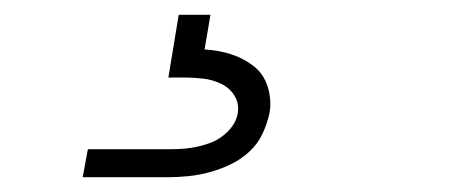

<svg xmlns="http://www.w3.org/2000/svg" viewBox="-20 -20 640 260"><path d="M92 220 99 182H214Q227 182 240 180Q253 178 266 173Q279 168 289.5 157Q300 146 302 133Q304 120 297.5 109.5Q291 99 279.5 93.5Q268 88 255.5 86.5Q243 85 230 85H208L222 0H265L257 47Q276 48 293 53.5Q310 59 323.5 69.5Q337 80 342.5 97.5Q348 115 345 133Q342 147 335.5 161Q329 175 317.5 185.5Q306 196 292.5 202.5Q279 209 264.5 213Q250 217 235.5 218.5Q221 220 207 220Z"/></svg>

Font: Iosevka SS04 XLt Ex
Style: Italic
Weight: 200
Width: 7
Italic angle: -9°
Monospace: yes
Designer: Belleve Invis
Foundry: Belleve Invis
Version: Version 19.0.0; ttfautohint (v1.8.4)